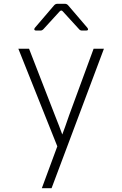

<svg xmlns="http://www.w3.org/2000/svg" viewBox="-20 -805 640 1005"><path d="M199 180 280 -39 76 -550H132L268 -200Q279 -172 290 -144Q301 -116 306 -101Q312 -116 322 -144.5Q332 -173 342 -202L470 -550H524L250 180ZM169 -645Q162 -645 160 -649.5Q158 -654 163 -660L264 -778Q271 -785 279 -785H321Q329 -785 336 -778L437 -660Q442 -654 440.5 -649.5Q439 -645 431 -645H410Q400 -645 395 -651L309 -745Q301 -755 292 -745L207 -652Q200 -645 192 -645Z"/></svg>

Font: Pitagon Sans Mono Thin
Style: Regular
Weight: 100
Monospace: yes
Designer: Travis Tran
Foundry: Pitagon
Version: Version 1.001; ttfautohint (v1.8.4.7-5d5b);gftools[0.9.26]